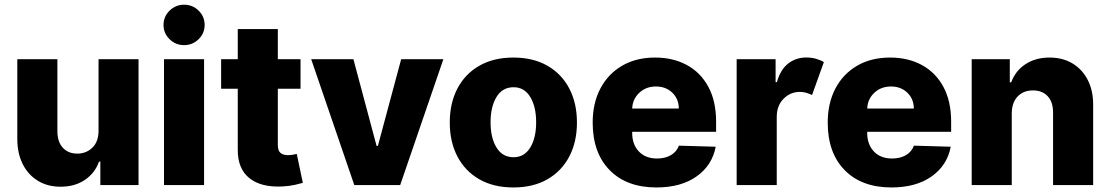

<svg xmlns="http://www.w3.org/2000/svg" viewBox="-20 -802 4810 832"><path d="M407 -235.4V-545.5H580.3V0H414.8V-101.6H409.1Q391 -51.5 347.5 -22.2Q304 7.1 242.5 7.1Q186.4 7.1 144.4 -18.5Q102.3 -44 78.8 -90.2Q55.4 -136.4 55 -197.8V-545.5H228.7V-231.9Q229 -187.5 252.1 -161.9Q275.2 -136.4 315 -136.4Q353.7 -136.4 380.3 -162.1Q407 -187.9 407 -235.4Z M690.7 0V-545.5H864.3V0ZM777.7 -606.5Q741.1 -606.5 714.8 -632.1Q688.6 -657.7 688.6 -693.9Q688.6 -730.1 714.8 -755.9Q741.1 -781.6 777.7 -781.6Q814.6 -781.6 840.7 -755.9Q866.8 -730.1 866.8 -693.9Q866.8 -657.7 840.7 -632.1Q814.6 -606.5 777.7 -606.5Z M1282.3 -545.5V-417.6H1183.9V-173.3Q1183.9 -149.1 1195.5 -139.4Q1207 -129.6 1228 -129.6Q1237.9 -129.6 1249.1 -131.6Q1260.3 -133.5 1266 -134.9L1292.3 -9.6Q1279.8 -6 1257.5 -0.9Q1235.1 4.3 1203.5 6Q1111.5 10.7 1060.5 -30.2Q1009.6 -71 1010.3 -154.1V-417.6H938.2V-545.5H1010.3V-676.1H1183.9V-545.5Z M1901.3 -545.5 1714.1 0H1515.3L1328.5 -545.5H1511.4L1611.9 -169.7H1617.5L1718.4 -545.5Z M2204.5 10.3Q2119 10.3 2057.2 -25Q1995.4 -60.4 1962.2 -123.8Q1929 -187.1 1929 -271Q1929 -355.1 1962.2 -418.5Q1995.4 -481.9 2057.2 -517.2Q2119 -552.6 2204.5 -552.6Q2290.5 -552.6 2352.1 -517.2Q2413.7 -481.9 2446.9 -418.5Q2480.1 -355.1 2480.1 -271Q2480.1 -187.1 2446.9 -123.8Q2413.7 -60.4 2352.1 -25Q2290.5 10.3 2204.5 10.3ZM2205.6 -120.7Q2252.1 -120.7 2277.7 -162.6Q2303.3 -204.5 2303.3 -272Q2303.3 -339.8 2277.7 -381.9Q2252.1 -424 2205.6 -424Q2157.3 -424 2131.6 -381.9Q2105.8 -339.8 2105.8 -272Q2105.8 -204.5 2131.6 -162.6Q2157.3 -120.7 2205.6 -120.7Z M2824.2 10.3Q2695.7 10.3 2622 -64.6Q2548.3 -139.6 2548.3 -270.6Q2548.3 -355.1 2581.7 -418.5Q2615.1 -481.9 2675.8 -517.2Q2736.5 -552.6 2818.9 -552.6Q2896.3 -552.6 2956 -520.4Q3015.6 -488.3 3049.4 -426.1Q3083.1 -364 3083.1 -274.1V-230.8H2719.5V-226.2Q2719.5 -176.1 2748.4 -145.6Q2777.3 -115.1 2827.4 -115.1Q2861.5 -115.1 2886.7 -129.4Q2911.9 -143.8 2921.9 -170.8L3081.3 -166.2Q3066.4 -85.9 2998.9 -37.8Q2931.5 10.3 2824.2 10.3ZM2719.5 -331.7H2921.5Q2921.2 -373.6 2893.3 -400.4Q2865.4 -427.2 2822.4 -427.2Q2779.1 -427.2 2750.2 -399.9Q2721.2 -372.5 2719.5 -331.7Z M3172.2 0V-545.5H3340.9V-446H3346.6Q3361.5 -500 3395.2 -526.5Q3429 -552.9 3473.7 -552.9Q3495.4 -552.9 3514.9 -547.6Q3534.4 -542.3 3550.1 -533L3498.9 -390.3Q3487.6 -395.6 3474.6 -399.7Q3461.6 -403.8 3446 -403.8Q3405.2 -403.8 3375.7 -374.3Q3346.2 -344.8 3345.9 -296.2V0Z M3842.7 10.3Q3714.1 10.3 3640.4 -64.6Q3566.8 -139.6 3566.8 -270.6Q3566.8 -355.1 3600.1 -418.5Q3633.5 -481.9 3694.2 -517.2Q3755 -552.6 3837.4 -552.6Q3914.8 -552.6 3974.4 -520.4Q4034.1 -488.3 4067.8 -426.1Q4101.6 -364 4101.6 -274.1V-230.8H3737.9V-226.2Q3737.9 -176.1 3766.9 -145.6Q3795.8 -115.1 3845.9 -115.1Q3880 -115.1 3905.2 -129.4Q3930.4 -143.8 3940.3 -170.8L4099.8 -166.2Q4084.9 -85.9 4017.4 -37.8Q3949.9 10.3 3842.7 10.3ZM3737.9 -331.7H3940Q3939.6 -373.6 3911.8 -400.4Q3883.9 -427.2 3840.9 -427.2Q3797.6 -427.2 3768.6 -399.9Q3739.7 -372.5 3737.9 -331.7Z M4364.3 -311.1V0H4190.7V-545.5H4355.8V-445.3H4361.9Q4380 -495 4423.7 -523.8Q4467.3 -552.6 4527.7 -552.6Q4585.2 -552.6 4627.7 -527Q4670.1 -501.4 4693.7 -455.3Q4717.3 -409.1 4717 -347.7V0H4543.3V-313.6Q4543.7 -359 4520.4 -384.6Q4497.2 -410.2 4456 -410.2Q4414.8 -410.2 4389.7 -383.9Q4364.7 -357.6 4364.3 -311.1Z"/></svg>

Font: Inter UI Extra Bold
Style: Regular
Weight: 800
Designer: Rasmus Andersson
Foundry: rsms
Version: 3.2;8d6f07862